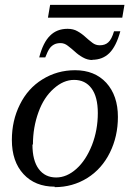

<svg xmlns="http://www.w3.org/2000/svg" viewBox="-20 -763 540 793"><path d="M116 -166H114Q114 -100 140 -65Q166 -30 212 -30Q256 -30 296 -66Q335 -101 360 -164Q384 -226 384 -296Q384 -363 358 -398Q332 -433 286 -433Q242 -433 202 -397Q161 -361 139 -300Q116 -237 116 -166ZM206 10V8Q125 8 77 -44Q29 -96 29 -185Q29 -265 62 -331Q95 -398 155 -435Q216 -473 290 -473Q371 -473 419 -421Q467 -368 467 -280Q467 -200 434 -133Q401 -66 341 -28Q280 10 206 10ZM360 -516 363 -515Q341 -515 322 -526Q304 -536 289 -550Q277 -561 260 -574Q246 -585 230 -585Q214 -585 203 -579Q192 -573 185 -563Q177 -552 167 -526H142Q158 -588 187 -616Q215 -644 259 -644Q283 -644 300 -634Q318 -624 333 -610Q345 -599 362 -586Q375 -576 392 -576Q414 -576 427 -588Q441 -600 451 -634H477Q460 -572 432 -544Q404 -516 360 -516ZM178 -690 187 -743H494L485 -690Z"/></svg>

Font: Libra Serif Modern
Style: Italic
Weight: 400
Italic angle: -12°
Designer: Stefan Peev, Context Ltd
Foundry: Stefan Peev, Context Ltd
Version: Version 1.000